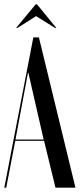

<svg xmlns="http://www.w3.org/2000/svg" viewBox="-23 -873 371 893"><path d="M52 -743H58L145 -798L233 -743H239L149 -853H143ZM-3 0H6L48 -218H182L235 0H328L158 -699H132ZM107 -534H109L180 -224H49Z"/></svg>

Font: Moniqa SemBd Display
Style: Regular
Weight: 600
Designer: Rajesh Rajput
Foundry: Rajesh Rajput
Version: Version 1.000